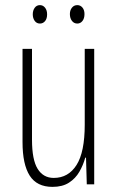

<svg xmlns="http://www.w3.org/2000/svg" viewBox="-20 -771 458 750"><path d="M348 -580V-51H319L316 -155H313Q305 -126 290 -100Q275 -74 249.5 -57.5Q224 -41 185 -41Q124 -41 96 -85Q68 -129 68 -216V-580H105V-225Q105 -147 127 -111.5Q149 -76 190 -76Q247 -76 279 -126.5Q311 -177 311 -284V-580ZM108 -715Q108 -730 115.5 -740.5Q123 -751 136 -751Q148 -751 156 -741Q164 -731 164 -715Q164 -698 156 -688.5Q148 -679 136 -679Q123 -679 115.5 -689.5Q108 -700 108 -715ZM253 -716Q253 -731 261 -741Q269 -751 282 -751Q294 -751 302 -741.5Q310 -732 310 -716Q310 -699 302 -689Q294 -679 282 -679Q269 -679 261 -689.5Q253 -700 253 -716Z"/></svg>

Font: Noto Sans Tamil UI ExtraCondensed ExtraLight
Style: Regular
Weight: 200
Width: 2
Designer: Jelle Bosma - Monotype Design Team
Foundry: Monotype Imaging Inc.
Version: Version 2.004; ttfautohint (v1.8.4.7-5d5b)